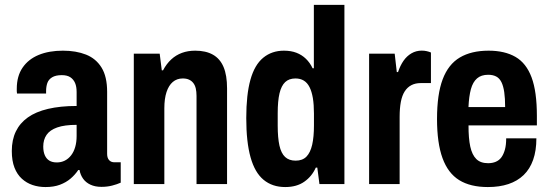

<svg xmlns="http://www.w3.org/2000/svg" viewBox="-20 -744 2221 776"><path d="M163.9 12Q136.1 12 111.7 3.8Q87.3 -4.4 68.3 -21.7Q49.3 -38.9 38.5 -66.5Q27.7 -94.1 27.7 -133.7Q27.7 -178.7 44 -212.6Q60.3 -246.4 92.4 -269.3Q124.4 -292.2 174.2 -304Q223.9 -315.7 289.7 -315.7V-372.2Q289.7 -393.7 283.5 -408.3Q277.3 -423 264.4 -431.7Q251.5 -440.3 229.7 -440.3Q205.1 -440.3 190.7 -431.6Q176.3 -422.9 171.3 -408.4Q166.3 -394 166.3 -375.5V-365.9H48.8Q47.8 -370.9 47.8 -375.1Q47.8 -379.3 47.8 -384.8Q47.8 -436.4 71.2 -470.5Q94.5 -504.7 136.3 -522Q178.2 -539.2 234.3 -539.2Q287.5 -539.2 327.7 -523.3Q367.9 -507.3 390.4 -470.9Q413 -434.5 413 -372.9V-122.1Q413 -105.8 420.8 -97Q428.6 -88.1 442.2 -88.1H467.9V-5.7Q453 1 433.1 6.1Q413.2 11.2 389.9 11.2Q364.4 11.2 345.6 2.4Q326.8 -6.3 315.8 -21.8Q304.8 -37.3 301.4 -57H296.4Q283.4 -37.7 265.2 -22.1Q247 -6.6 222.2 2.7Q197.5 12 163.9 12ZM209.7 -87.5Q227.2 -87.5 241.9 -94.8Q256.6 -102.2 267.4 -116.2Q278.2 -130.1 283.9 -149.8Q289.7 -169.6 289.7 -194.3V-239.4Q240.9 -239.4 211.2 -228.9Q181.6 -218.5 168.2 -198.9Q154.8 -179.3 154.8 -151.7Q154.8 -131 161.1 -116.6Q167.4 -102.2 179.4 -94.8Q191.4 -87.5 209.7 -87.5Z M520.8 0V-527.2H625.4L633.9 -459.7H638.9Q653.1 -486.4 672.1 -503.9Q691.1 -521.4 715.3 -530.3Q739.5 -539.2 769 -539.2Q811.9 -539.2 840.6 -523Q869.4 -506.7 883.5 -473.3Q897.7 -439.8 897.7 -386.7V0H774.3V-356.2Q774.3 -373.5 771.2 -386.8Q768 -400.1 761 -408.8Q754.1 -417.6 743.7 -422.2Q733.3 -426.9 718.6 -426.9Q695.1 -426.9 678.4 -412.8Q661.8 -398.7 653 -371.8Q644.2 -345 644.2 -306.3V0Z M1132.8 12Q1080.7 12 1045.4 -17.2Q1010 -46.3 992.7 -108.1Q975.3 -170 975.3 -266.9Q975.3 -361.8 992.2 -421.9Q1009 -482 1043.8 -510.6Q1078.5 -539.2 1127.6 -539.2Q1156.3 -539.2 1178.2 -530.7Q1200.1 -522.2 1216.4 -506.4Q1232.7 -490.7 1243.5 -468.1H1248.5V-724.2H1372V0H1271.1L1262.4 -66.6H1256.4Q1240.8 -31.3 1210 -9.7Q1179.2 12 1132.8 12ZM1174.9 -94.7Q1202.5 -94.7 1218.5 -110.9Q1234.4 -127.2 1241.7 -158.9Q1248.9 -190.7 1248.9 -236.9V-284.9Q1248.9 -321 1244.5 -347.6Q1240 -374.1 1231 -391.9Q1222 -409.7 1207.8 -418.3Q1193.6 -426.9 1174.1 -426.9Q1148.3 -426.9 1132.7 -412.3Q1117.1 -397.7 1109.7 -366.8Q1102.4 -335.9 1102.4 -286.6V-236Q1102.4 -187.7 1109.3 -156.1Q1116.3 -124.6 1132.3 -109.6Q1148.3 -94.7 1174.9 -94.7Z M1471.8 0V-527.2H1575.2L1583.7 -452.7H1588.7Q1597.7 -479.4 1610.9 -498.4Q1624.1 -517.4 1642.9 -528.4Q1661.7 -539.4 1684.7 -539.4Q1695.2 -539.4 1704.8 -537.2Q1714.5 -535 1721.7 -531.8V-408.2H1680.3Q1658.7 -408.2 1642.5 -399.7Q1626.3 -391.2 1615.7 -374.7Q1605.1 -358.2 1600.1 -332.3Q1595.2 -306.5 1595.2 -271.8V0Z M1951.7 12Q1881.1 12 1835.9 -16Q1790.7 -44 1768.5 -104.9Q1746.3 -165.8 1746.3 -263.2Q1746.3 -363 1769.2 -423.6Q1792.1 -484.2 1838.6 -511.7Q1885.1 -539.2 1954.8 -539.2Q2020 -539.2 2063.5 -514Q2107 -488.8 2128.4 -431.4Q2149.9 -374 2149.9 -275.7V-237.3H1873.6Q1873.4 -185.2 1880.7 -151.5Q1888.1 -117.9 1905.2 -101.1Q1922.3 -84.4 1952.7 -84.4Q1970.2 -84.4 1983.8 -90.2Q1997.5 -96 2006.4 -108Q2015.3 -120.1 2020.7 -139.4Q2026 -158.7 2025.8 -185H2147.9Q2147.9 -135.3 2134.8 -98.1Q2121.7 -60.9 2096.4 -36.5Q2071.2 -12.2 2034.9 -0.1Q1998.7 12 1951.7 12ZM1873.4 -311.2H2021.6Q2021.6 -346.6 2018 -371.4Q2014.4 -396.3 2006.6 -412.1Q1998.7 -427.9 1985.3 -434.9Q1971.9 -441.8 1953.2 -441.8Q1924.8 -441.8 1908 -427.1Q1891.1 -412.4 1883.2 -383.6Q1875.4 -354.8 1873.4 -311.2Z"/></svg>

Font: Archivo SemiBold Condensed
Style: Regular
Weight: 600
Width: 3
Version: Version 2.001